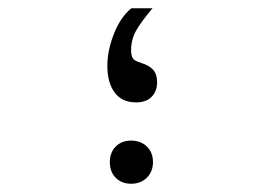

<svg xmlns="http://www.w3.org/2000/svg" viewBox="-20 -444 640 465"><path d="M240 -285Q240 -321.5 255.8 -361.8Q271.5 -402 298 -424H349.5Q321 -390.5 309.2 -369Q297.5 -347.5 297.5 -322.5Q297.5 -311.5 300.2 -305.8Q303 -300 308 -297.2Q313 -294.5 323.5 -291Q341.5 -285.5 351 -274.8Q360.5 -264 360.5 -245Q360.5 -223 347.2 -209.5Q334 -196 309.5 -196Q275.5 -196 257.8 -219.8Q240 -243.5 240 -285ZM246 -51.5Q246 -74.5 260.2 -89Q274.5 -103.5 297.5 -103.5Q321 -103.5 335.8 -89Q350.5 -74.5 350.5 -51.5Q350.5 -28.5 335.8 -13.8Q321 1 297.5 1Q274.5 1 260.2 -13.5Q246 -28 246 -51.5Z"/></svg>

Font: JuliaMono Italic
Style: Regular
Weight: 400
Italic angle: -9°
Monospace: yes
Designer: cormullion
Foundry: corm
Version: Version 0.049; ttfautohint (v1.8.4)